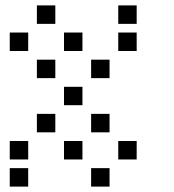

<svg xmlns="http://www.w3.org/2000/svg" viewBox="-20 -704 640 708"><path d="M117 -684Q116 -684 116 -684Q116 -684 116 -683V-617Q116 -616 116 -616Q116 -616 117 -616H183Q184 -616 184 -616Q184 -616 184 -617V-683Q184 -684 184 -684Q184 -684 183 -684ZM417 -684Q416 -684 416 -684Q416 -684 416 -683V-617Q416 -616 416 -616Q416 -616 417 -616H483Q484 -616 484 -616Q484 -616 484 -617V-683Q484 -684 484 -684Q484 -684 483 -684ZM17 -584Q16 -584 16 -584Q16 -584 16 -583V-517Q16 -516 16 -516Q16 -516 17 -516H83Q84 -516 84 -516Q84 -516 84 -517V-583Q84 -584 84 -584Q84 -584 83 -584ZM217 -584Q216 -584 216 -584Q216 -584 216 -583V-517Q216 -516 216 -516Q216 -516 217 -516H283Q284 -516 284 -516Q284 -516 284 -517V-583Q284 -584 284 -584Q284 -584 283 -584ZM417 -584Q416 -584 416 -584Q416 -584 416 -583V-517Q416 -516 416 -516Q416 -516 417 -516H483Q484 -516 484 -516Q484 -516 484 -517V-583Q484 -584 484 -584Q484 -584 483 -584ZM117 -484Q116 -484 116 -484Q116 -484 116 -483V-417Q116 -416 116 -416Q116 -416 117 -416H183Q184 -416 184 -416Q184 -416 184 -417V-483Q184 -484 184 -484Q184 -484 183 -484ZM317 -484Q316 -484 316 -484Q316 -484 316 -483V-417Q316 -416 316 -416Q316 -416 317 -416H383Q384 -416 384 -416Q384 -416 384 -417V-483Q384 -484 384 -484Q384 -484 383 -484ZM217 -384Q216 -384 216 -384Q216 -384 216 -383V-317Q216 -316 216 -316Q216 -316 217 -316H283Q284 -316 284 -316Q284 -316 284 -317V-383Q284 -384 284 -384Q284 -384 283 -384ZM117 -284Q116 -284 116 -284Q116 -284 116 -283V-217Q116 -216 116 -216Q116 -216 117 -216H183Q184 -216 184 -216Q184 -216 184 -217V-283Q184 -284 184 -284Q184 -284 183 -284ZM317 -284Q316 -284 316 -284Q316 -284 316 -283V-217Q316 -216 316 -216Q316 -216 317 -216H383Q384 -216 384 -216Q384 -216 384 -217V-283Q384 -284 384 -284Q384 -284 383 -284ZM17 -184Q16 -184 16 -184Q16 -184 16 -183V-117Q16 -116 16 -116Q16 -116 17 -116H83Q84 -116 84 -116Q84 -116 84 -117V-183Q84 -184 84 -184Q84 -184 83 -184ZM217 -184Q216 -184 216 -184Q216 -184 216 -183V-117Q216 -116 216 -116Q216 -116 217 -116H283Q284 -116 284 -116Q284 -116 284 -117V-183Q284 -184 284 -184Q284 -184 283 -184ZM417 -184Q416 -184 416 -184Q416 -184 416 -183V-117Q416 -116 416 -116Q416 -116 417 -116H483Q484 -116 484 -116Q484 -116 484 -117V-183Q484 -184 484 -184Q484 -184 483 -184ZM17 -84Q16 -84 16 -84Q16 -84 16 -83V-17Q16 -16 16 -16Q16 -16 17 -16H83Q84 -16 84 -16Q84 -16 84 -17V-83Q84 -84 84 -84Q84 -84 83 -84ZM317 -84Q316 -84 316 -84Q316 -84 316 -83V-17Q316 -16 316 -16Q316 -16 317 -16H383Q384 -16 384 -16Q384 -16 384 -17V-83Q384 -84 384 -84Q384 -84 383 -84Z"/></svg>

Font: Doto Black SemiBold
Style: Regular
Weight: 600
Monospace: yes
Version: Version 1.000